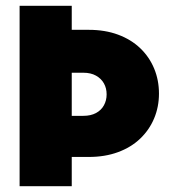

<svg xmlns="http://www.w3.org/2000/svg" viewBox="-20 -645 585 665"><path d="M47.9 0V-625H228.5V-541.7H287.5Q343.8 -541.7 388.9 -525Q434 -508.3 465.6 -478.1Q497.2 -447.9 513.9 -407.6Q530.6 -367.4 530.6 -320.8Q530.6 -275 513.9 -235.1Q497.2 -195.1 465.6 -164.9Q434 -134.7 388.9 -118.1Q343.8 -101.4 287.5 -101.4H228.5V0ZM228.5 -243.8H268.8Q294.4 -243.8 312.5 -253.5Q330.6 -263.2 339.9 -280.2Q349.3 -297.2 349.3 -318.1Q349.3 -339.6 339.9 -356.2Q330.6 -372.9 312.5 -383Q294.4 -393.1 268.8 -393.1H228.5Z"/></svg>

Font: Afacad Flux Black
Style: Regular
Weight: 900
Designer: Kristian Moeller
Foundry: Dicotype
Version: Version 1.100